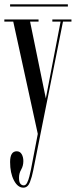

<svg xmlns="http://www.w3.org/2000/svg" viewBox="-21 -613 350 884"><path d="M86.5 251Q60.5 251 43 217.2Q25.5 183.5 25.5 133Q25.5 83.5 56 83.5Q71 83.5 78.8 96.8Q86.5 110 86.5 128.5Q86.5 150.5 76.5 167.8Q66.5 185 66.5 205.5Q66.5 225 72.8 232.8Q79 240.5 88.5 240.5Q97.5 240.5 103.8 228.5Q110 216.5 114.2 199.5Q118.5 182.5 121.5 167.5L153 3.5L40 -513.5H-1V-523.5H156.5V-513.5H117.5L190 -160L258 -513.5H220V-523.5H308V-513.5H269L165.5 3.5L132 171.5Q126.5 200.5 116.8 225.8Q107 251 86.5 251ZM25.5 -583V-593H291.5V-583Z"/></svg>

Font: Imbue 100pt
Style: Regular
Weight: 400
Designer: Tyler Finck
Foundry: Etcetera Type Company
Version: Version 1.102; ttfautohint (v1.8.3)